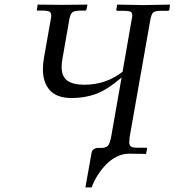

<svg xmlns="http://www.w3.org/2000/svg" viewBox="-20 -666 757 832"><path d="M542 -73.2Q540 -55.7 540 -49.8Q540 -36.6 547.4 -31.2Q554.7 -25.9 574.2 -25.9H612.8Q618.7 -25.9 617.2 -21L612.8 1L541 0H539.1Q512.2 0 486.1 12.9Q460 25.9 439.5 47.1Q418.9 68.4 403.1 93.5Q387.2 118.7 377 146H350.1L377 -4.9Q378.4 -13.7 386.5 -19.3Q394.5 -24.9 400.9 -24.9H417Q440.4 -24.9 449.2 -36.1Q457 -47.4 461.9 -74.2L506.8 -330.1Q442.9 -275.4 394.3 -258.3Q345.7 -241.2 292 -241.2Q226.1 -241.2 196 -274.9Q166 -308.6 166 -365.2Q166 -390.1 169.9 -412.1L199.2 -578.1Q202.1 -589.8 202.1 -598.1Q202.1 -611.3 193.8 -615.7Q185.5 -620.1 163.1 -620.1H145Q139.2 -620.1 139.2 -624L140.1 -625L143.1 -646L250 -645L358.9 -646L355 -625Q353.5 -620.1 349.1 -620.1H331.1Q301.3 -620.1 292.5 -611.6Q283.7 -603 279.8 -578.1L250 -408.2Q247.1 -389.6 247.1 -376Q247.1 -334.5 271.7 -316.7Q296.4 -298.8 345.2 -298.8Q439 -298.8 511.2 -355L549.8 -577.1Q553.2 -592.8 553.2 -599.1Q553.2 -610.8 545.9 -615Q538.6 -619.1 519 -619.1H488.8Q483.9 -619.1 483.9 -624L487.8 -646L603 -644L716.8 -646L713.9 -625Q712.4 -619.1 708 -619.1H678.2Q652.3 -619.1 644 -612.1Q635.7 -605 630.9 -577.1Z"/></svg>

Font: Linux Libertine G
Style: Italic
Weight: 400
Italic angle: -12°
Designer: Philipp H. Poll
Foundry: Philipp H. Poll
Version: Version 5.1.3